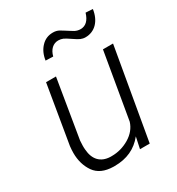

<svg xmlns="http://www.w3.org/2000/svg" viewBox="-177 -844 892 966"><g transform="rotate(-30 269.0 -361.0)"><path d="M465.3 -731.9C453.6 -692.4 432.6 -672.4 402.8 -672.4C390.6 -672.4 379.9 -675.3 369.6 -680.7C362.3 -685.1 354.5 -689.5 346.7 -694.8L330.6 -705.1C322.8 -710.4 314.9 -714.8 307.6 -719.2C297.4 -724.6 286.1 -727.5 273.9 -727.5C272.9 -727.5 272 -727.5 271.5 -727.5C245.6 -727.5 223.1 -718.3 205.1 -699.2C186.5 -680.2 174.8 -654.8 170.4 -623.5L213.9 -622.1C223.1 -658.7 246.1 -679.7 275.9 -679.7C285.6 -679.7 294.9 -677.7 303.2 -674.3C311.5 -670.4 323.7 -663.1 339.8 -651.9C356 -640.6 368.2 -633.3 376.5 -629.9C384.8 -626.5 393.6 -624.5 403.8 -624.5C458 -624.5 497.1 -664.6 506.3 -729.5ZM358.9 0H415.5L507.3 -528.3H448.7L383.3 -145.5C373.5 -113.8 352.5 -88.4 320.8 -69.3C288.6 -50.3 254.9 -41 219.2 -41C216.3 -41 213.4 -41 210.4 -41C155.8 -43 123.5 -76.2 119.1 -136.2C118.2 -144 118.2 -151.9 118.2 -159.7C118.2 -169.4 118.7 -178.7 119.6 -188.5L175.8 -528.3H118.2L61.5 -189.9C60.1 -176.3 59.1 -163.6 59.1 -150.9C59.1 -106.9 70.3 -69.8 91.8 -38.6C113.8 -7.3 149.4 8.8 199.2 9.8C201.7 9.8 204.6 9.8 207 9.8C277.3 9.8 332.5 -15.6 373 -66.4Z"/></g></svg>

Font: Roboto Light
Style: Italic
Weight: 300
Italic angle: -12°
Designer: Google
Version: Version 2.137; 2017